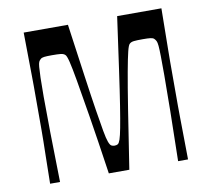

<svg xmlns="http://www.w3.org/2000/svg" viewBox="-78 -788 966 876"><g transform="rotate(-10 405.0 -350.0)"><path d="M85 0Q86 -72 87 -118Q88 -164 88.5 -194.5Q89 -225 89 -247.5Q89 -270 89 -293.5Q89 -317 89 -350Q89 -383 89 -406.5Q89 -430 89 -452.5Q89 -475 88.5 -505.5Q88 -536 87.5 -582Q87 -628 86 -700H291Q311 -557 325 -457.5Q339 -358 349 -295Q359 -232 365.5 -195.5Q372 -159 378 -143Q384 -127 390.5 -123.5Q397 -120 405 -120Q414 -120 420 -123.5Q426 -127 431.5 -143Q437 -159 444 -195.5Q451 -232 461 -295Q471 -358 485 -457.5Q499 -557 519 -700H724Q723 -628 722.5 -582Q722 -536 721.5 -505.5Q721 -475 721 -452.5Q721 -430 721 -406.5Q721 -383 721 -350Q721 -317 721 -293.5Q721 -270 721 -247.5Q721 -225 721.5 -194.5Q722 -164 722.5 -118Q723 -72 724 0H678Q681 -133 682.5 -231.5Q684 -330 684 -397Q684 -453 683.5 -485Q683 -517 681.5 -533.5Q680 -550 676.5 -556.5Q673 -563 668 -568Q663 -573 651.5 -574.5Q640 -576 615 -576Q588 -576 574.5 -574.5Q561 -573 554 -566Q548 -561 541 -533Q534 -505 522.5 -442Q511 -379 494 -271.5Q477 -164 452 0H357Q333 -164 315.5 -271.5Q298 -379 287 -442Q276 -505 269 -533Q262 -561 256 -566Q249 -573 235.5 -574.5Q222 -576 195 -576Q170 -576 158.5 -574.5Q147 -573 142 -568Q136 -563 133 -556.5Q130 -550 128.5 -533.5Q127 -517 126 -484.5Q125 -452 125 -396Q125 -329 126.5 -231Q128 -133 131 0Z"/></g></svg>

Font: Ojuju Medium
Style: Regular
Weight: 500
Designer: Chisaokwu Joboson, Mirko Velimirovic
Foundry: Udi Foundry
Version: Version 1.000